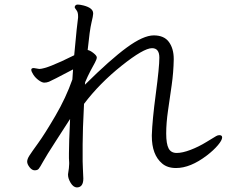

<svg xmlns="http://www.w3.org/2000/svg" viewBox="-20 -771 1040 841"><path d="M941 -179Q953 -179 953 -169Q953 -157 934.5 -135Q916 -113 886 -90Q814 -35 751 -35Q713 -35 690 -55Q645 -93 645 -175V-179Q647 -244 662.5 -360.5Q678 -477 678 -518.5Q678 -560 646 -560Q609 -560 512.5 -483Q416 -406 348 -316Q342 -198 342 -139V-64Q342 -49 343 -35L345 11Q345 50 316 50Q301 49 289.5 30Q278 11 278 -5V-8Q283 -38 283 -53V-59Q282 -68 282 -78V-100Q282 -145 287 -250Q266 -217 224.5 -153Q183 -89 169 -63.5Q155 -38 149.5 -31.5Q144 -25 132 -25Q120 -25 109.5 -38.5Q99 -52 99 -63Q99 -74 108.5 -89Q118 -104 147 -144Q176 -184 222.5 -263.5Q269 -343 297 -423L300 -467Q205 -417 194.5 -413Q184 -409 174 -409Q164 -409 149.5 -419.5Q135 -430 126 -444Q117 -458 117 -465.5Q117 -473 128 -473L152 -469Q185 -469 305 -529Q318 -670 322 -694V-701Q322 -718 314.5 -727Q307 -736 307 -741L308 -742V-743Q311 -751 320.5 -751Q330 -751 346 -747Q388 -736 388 -713V-710Q388 -702 380.5 -671Q373 -640 364 -552Q375 -550 389.5 -538.5Q404 -527 404 -519.5Q404 -512 396 -497L376 -460Q364 -437 353 -411Q353 -404 352 -400Q463 -510 535.5 -563Q608 -616 653.5 -616Q699 -616 720 -587Q741 -558 741 -513V-510Q740 -454 732 -398Q724 -342 716 -287Q708 -232 708 -186.5Q708 -141 718.5 -121Q729 -101 754 -101Q779 -101 814.5 -114.5Q850 -128 885 -149.5Q920 -171 927 -175Q934 -179 941 -179Z"/></svg>

Font: LXGW WenKai Lite
Style: Regular
Weight: 400
Designer: LXGW / Fontworks Inc.
Foundry: LXGW / Fontworks Inc.
Version: Version 1.511; March 25, 2025